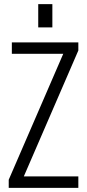

<svg xmlns="http://www.w3.org/2000/svg" viewBox="-20 -904 419 924"><path d="M22 -39 303 -688 318 -645H37V-700H357V-661L76 -12L59 -55H357V0H22ZM232 -884V-772H164V-884Z"/></svg>

Font: Pathway Extreme Condensed ExtraLight
Style: Regular
Weight: 250
Width: 3
Version: Version 1.001;gftools[0.9.26]